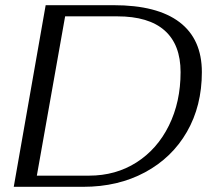

<svg xmlns="http://www.w3.org/2000/svg" viewBox="-20 -720 826 740"><path d="M156 -700H418Q586 -700 672 -634.5Q758 -569 758 -442Q758 -312 700.5 -212Q643 -112 539 -56Q435 0 301 0H33ZM323 -43Q426 -43 506 -94Q586 -145 631 -236Q676 -327 676 -442Q676 -548 614.5 -602.5Q553 -657 432 -657H231L122 -43Z"/></svg>

Font: Fahkwang Light
Style: Italic
Weight: 300
Italic angle: -10°
Version: Version 1.000; ttfautohint (v1.6)